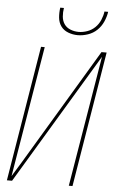

<svg xmlns="http://www.w3.org/2000/svg" viewBox="-62 -997 625 1038"><g transform="rotate(5 250.0 -477.5)"><path d="M16 0 137 -735H157L39 -25L88 -105L465 -735H493L372 0H352L470 -710L44 0ZM329 -815Q302 -815 277 -824.5Q252 -834 237.5 -854Q223 -874 220.5 -901Q218 -928 222 -955H242Q238 -932 240 -908.5Q242 -885 254 -867.5Q266 -850 287.5 -841.5Q309 -833 332 -833Q355 -833 379 -841.5Q403 -850 421 -867.5Q439 -885 449 -908.5Q459 -932 462 -955H482Q478 -928 466 -901Q454 -874 433 -854Q412 -834 384 -824.5Q356 -815 329 -815Z"/></g></svg>

Font: Iosevka SS04 Thin Oblique
Style: Regular
Weight: 100
Italic angle: -9°
Monospace: yes
Designer: Belleve Invis
Foundry: Belleve Invis
Version: Version 19.0.0; ttfautohint (v1.8.4)